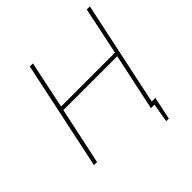

<svg xmlns="http://www.w3.org/2000/svg" viewBox="-161 -623 834 834"><g transform="rotate(-45 256.0 -206.5)"><path d="M402 -18 398 0H409L394 87H410L432 -18ZM447 -281H116L162 -500H143L37 0H56L112 -263H443L387 0H406L512 -500H493Z"/></g></svg>

Font: Advent Pro Thin
Style: Italic
Weight: 250
Italic angle: -12°
Version: Version 3.000